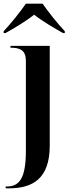

<svg xmlns="http://www.w3.org/2000/svg" viewBox="-38 -786 386 1046"><path d="M-18 -616V-606H-8C34 -629 106 -672 148 -706C190 -672 264 -629 305 -606H315V-616C277 -656 225 -721 194 -766H103C72 -721 20 -656 -18 -616ZM-7 240H11C140 240 233 187 233 8V-536H19V-526H22C71 -526 103 -512 103 -455V36C103 188 66 230 -1 230H-7Z"/></svg>

Font: Noto Serif Display SemiBold
Style: Regular
Weight: 600
Designer: Monotype Design Team
Foundry: Monotype Imaging Inc.
Version: Version 2.009